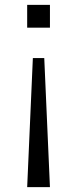

<svg xmlns="http://www.w3.org/2000/svg" viewBox="-20 -630 317 790"><path d="M115.2 -391.1H162.1L185.5 140.1H91.8ZM91.8 -609.9H185.5V-516.1H91.8Z"/></svg>

Font: Michroma
Style: Regular
Weight: 400
Designer: Vernon Adams
Foundry: Vernon Adams
Version: Version 1.100; ttfautohint (v1.8.4.7-5d5b);gftools[0.9.29]